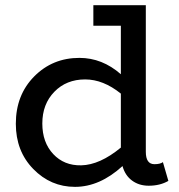

<svg xmlns="http://www.w3.org/2000/svg" viewBox="-20 -706 691 740"><path d="M607.9 -81.1 628.9 -8.8Q596.7 9.8 553.2 9.8Q516.1 9.8 489.3 -9.8Q462.4 -29.3 452.1 -65.9Q364.3 14.2 269 14.2Q175.3 14.2 108.2 -54.7Q41 -123.5 41 -229Q41 -339.8 111.8 -411.4Q182.6 -482.9 286.1 -482.9Q374 -482.9 445.8 -419.9V-606.9H339.8V-686H542V-121.1Q542 -73.2 575.2 -73.2Q597.2 -73.2 607.9 -81.1ZM143.1 -230Q143.1 -157.2 185.1 -112.3Q227.1 -67.4 293 -68.8Q364.7 -70.3 445.8 -137.2V-345.2Q377.9 -399.9 308.1 -399.9Q235.8 -399.9 189.5 -352.3Q143.1 -304.7 143.1 -230Z"/></svg>

Font: BioRhyme
Style: Regular
Weight: 400
Designer: Aoife Mooney
Foundry: Aoife Mooney Type
Version: Version 1.500;PS 001.500;hotconv 1.0.88;makeotf.lib2.5.64775